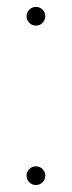

<svg xmlns="http://www.w3.org/2000/svg" viewBox="-20 -526 209 561"><path d="M65.7 -459.2Q57.6 -467.3 57.6 -478.5Q57.6 -489.7 65.7 -497.8Q73.7 -505.9 85 -505.9Q96.2 -505.9 104.2 -497.8Q112.3 -489.7 112.3 -478.5Q112.3 -467.3 104.2 -459.2Q96.2 -451.2 85 -451.2Q73.7 -451.2 65.7 -459.2ZM104.2 6.6Q96.2 14.6 85 14.6Q73.7 14.6 65.7 6.6Q57.6 -1.5 57.6 -12.7Q57.6 -23.9 65.7 -32Q73.7 -40 85 -40Q96.2 -40 104.2 -32Q112.3 -23.9 112.3 -12.7Q112.3 -1.5 104.2 6.6Z"/></svg>

Font: Spartan MB ExtLt
Style: Regular
Weight: 200
Designer: Matt Bailey, Mirko Velimirovic
Foundry: Matt Bailey
Version: Version 1.005